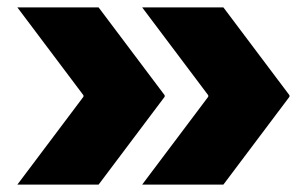

<svg xmlns="http://www.w3.org/2000/svg" viewBox="-20 -530 828 520"><path d="M247 -30H27L206 -268V-272L27 -510H247L426 -272V-268ZM585 -30H365L544 -268V-272L365 -510H585L764 -272V-268Z"/></svg>

Font: Encode Sans Normal
Style: Black
Weight: 900
Designer: Pablo Impallari, Andres Torresi
Foundry: Pablo Impallari, Andres Torresi
Version: Version 1.000; ttfautohint (v1.00) -l 8 -r 50 -G 200 -x 14 -